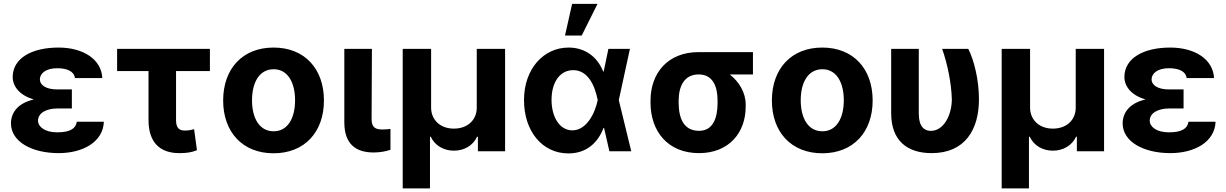

<svg xmlns="http://www.w3.org/2000/svg" viewBox="-20 -806 6534 1023"><path d="M362.9 -285.9V-329.5H285.5C226.9 -329.5 192.8 -350.9 192.5 -383.5C192.8 -414.8 224.1 -442.5 284.4 -442.5C338.1 -442.5 375 -425.8 379.3 -389.9H525.2C520.2 -492.2 420.5 -552.6 291.9 -552.6C149.9 -552.6 47.9 -496.4 47.6 -395.6C47.9 -345.9 84.2 -297.6 160.5 -276.3C76 -256.4 38.7 -207.4 38.4 -148.4C38.7 -51.1 149.5 9.9 292.6 9.9C418 9.9 529.1 -47.2 533.4 -157.3H389.2C383.9 -120.4 352.3 -100.9 284.8 -100.9C219.1 -100.9 183.2 -130 182.5 -163C183.2 -207.4 232.2 -228 285.5 -228H362.9Z M1098.4 -545.5H604V-427.2H771.3V-166.2C771.3 -47.6 831.7 9.9 935.4 9.9C973.4 9.9 999.3 6.4 1029.5 -5.7L1014.2 -117.5C998.6 -114 987.2 -110.4 965.2 -110.4C936.4 -110.4 918 -122.5 918 -165.5V-427.2H1098.4Z M1437.5 10.7C1603 10.7 1706 -102.6 1706 -270.6C1706 -439.6 1603 -552.6 1437.5 -552.6C1272 -552.6 1169 -439.6 1169 -270.6C1169 -102.6 1272 10.7 1437.5 10.7ZM1438.2 -106.5C1361.9 -106.5 1322.8 -176.5 1322.8 -271.7C1322.8 -366.8 1361.9 -437.1 1438.2 -437.1C1513.1 -437.1 1552.2 -366.8 1552.2 -271.7C1552.2 -176.5 1513.1 -106.5 1438.2 -106.5Z M1814.6 -545.5V-152.7C1815.3 -39.1 1875 6.4 1970.5 6.4C2004.3 6.4 2035.5 0.7 2060.4 -7.8V-119C2049.4 -117.9 2036.2 -116.1 2017.4 -116.1C1980.1 -116.1 1960.2 -127.1 1959.9 -170.8L1961.6 -545.5Z M2125.7 197.8H2271V-77.4H2275.2C2297.2 -30.2 2344.1 -3.2 2398.4 -3.2C2453.1 -3.2 2500 -30.2 2522 -77.4H2526.3V0H2671.2V-545.5H2520.2V-232.2C2520.2 -166.5 2471.2 -120.7 2398.4 -120.7C2326.3 -120.7 2277.3 -166.5 2277 -232.2V-545.5H2125.7Z M3007.1 11.4C3105.8 12.1 3166.2 -46.9 3195.7 -124.3H3198.5L3226.9 0H3343.4L3277 -272.7L3336.3 -545.5H3221.6L3196.4 -424.7H3193.9C3163.4 -502.5 3097.7 -552.6 3009.6 -552.6C2875.7 -552.6 2772 -438.6 2772 -272.7C2772 -105.8 2869.7 10.7 3007.1 11.4ZM3164.8 -272.7 3164.4 -271.3C3150.2 -202.8 3105.5 -111.5 3029.5 -111.5C2963.4 -111.5 2918.7 -180 2918.7 -273.8C2918.7 -366.1 2962 -432.2 3034.1 -432.2C3115.1 -432.2 3150.2 -345.9 3164.4 -274.1ZM2990.4 -616.8H3079.5L3163.7 -785.5H3028.4Z M3446 -258.5C3446.4 -105.8 3538.7 9.9 3704.5 9.9C3863.3 9.9 3953.5 -98.7 3953.1 -238.6V-248.6C3953.5 -313.2 3916.9 -371.4 3868.3 -409.4H3991.8V-528.4H3703.1C3537.6 -528.4 3446.4 -416.9 3446 -269.9ZM3595.9 -269.9C3596.2 -345.2 3624.6 -409.4 3703.1 -409.4C3778.4 -409.4 3803.3 -345.2 3803.3 -269.9V-258.5C3803.3 -175.8 3778.4 -109 3704.5 -109C3622.9 -109 3596.2 -175.8 3595.9 -258.5Z M4361.2 10.7C4526.6 10.7 4629.6 -102.6 4629.6 -270.6C4629.6 -439.6 4526.6 -552.6 4361.2 -552.6C4195.7 -552.6 4092.7 -439.6 4092.7 -270.6C4092.7 -102.6 4195.7 10.7 4361.2 10.7ZM4361.9 -106.5C4285.5 -106.5 4246.4 -176.5 4246.4 -271.7C4246.4 -366.8 4285.5 -437.1 4361.9 -437.1C4436.8 -437.1 4475.9 -366.8 4475.9 -271.7C4475.9 -176.5 4436.8 -106.5 4361.9 -106.5Z M4728.3 -545.5V-203.1C4728.3 -55.8 4814.3 9.9 4943.9 9.9C5122.2 9.9 5196 -115.8 5196 -277C5196 -380.7 5169.7 -485.8 5139.2 -545.5H5000C5028.4 -464.5 5049 -364 5051.5 -277C5051.1 -192.5 5008.5 -108.7 4939.3 -108.7C4905.2 -108.7 4875 -131 4875.4 -201.7V-545.5Z M5317.1 197.8H5462.4V-77.4H5466.6C5488.6 -30.2 5535.5 -3.2 5589.8 -3.2C5644.5 -3.2 5691.4 -30.2 5713.4 -77.4H5717.7V0H5862.6V-545.5H5711.6V-232.2C5711.6 -166.5 5662.6 -120.7 5589.8 -120.7C5517.8 -120.7 5468.8 -166.5 5468.4 -232.2V-545.5H5317.1Z M6286.2 -285.9V-329.5H6208.8C6150.2 -329.5 6116.1 -350.9 6115.8 -383.5C6116.1 -414.8 6147.4 -442.5 6207.7 -442.5C6261.4 -442.5 6298.3 -425.8 6302.6 -389.9H6448.5C6443.5 -492.2 6343.7 -552.6 6215.2 -552.6C6073.2 -552.6 5971.2 -496.4 5970.9 -395.6C5971.2 -345.9 6007.5 -297.6 6083.8 -276.3C5999.3 -256.4 5962 -207.4 5961.6 -148.4C5962 -51.1 6072.8 9.9 6215.9 9.9C6341.3 9.9 6452.4 -47.2 6456.7 -157.3H6312.5C6307.2 -120.4 6275.6 -100.9 6208.1 -100.9C6142.4 -100.9 6106.5 -130 6105.8 -163C6106.5 -207.4 6155.5 -228 6208.8 -228H6286.2Z"/></svg>

Font: Karasuma Gothic
Style: Bold
Weight: 700
Designer: Rasmus Andersson / Ryoko Nishizuka
Foundry: Genbu
Version: Version 1.00